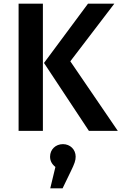

<svg xmlns="http://www.w3.org/2000/svg" viewBox="-20 -711 660 1043"><path d="M81 -691V0H213V-691ZM458 -691 219 -369 463 0H620L362 -378L601 -691ZM322 72C282 72 252 101 252 140C252 163 262 181 281 196L253 312H320L364 221C385 178 391 161 391 140C391 101 361 72 322 72Z"/></svg>

Font: Fira Sans Medium
Style: Regular
Weight: 500
Designer: Carrois Corporate & Edenspiekermann AG
Foundry: Carrois Corporate GbR & Edenspiekermann AG
Version: Version 4.203